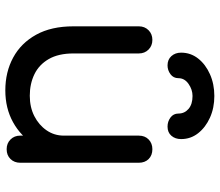

<svg xmlns="http://www.w3.org/2000/svg" viewBox="-72 -749 826 722"><g transform="rotate(90 341.0 -388.0)"><path d="M320 5Q251 5 196.5 -24.5Q142 -54 110.5 -111Q79 -168 79 -251V-497Q79 -519 93.5 -533.5Q108 -548 130 -548Q152 -548 166.5 -533.5Q181 -519 181 -497V-251Q181 -195 202 -158.5Q223 -122 259 -104.5Q295 -87 340 -87Q383 -87 416.5 -104Q450 -121 470 -150Q490 -179 490 -215H553Q553 -153 522.5 -103Q492 -53 439.5 -24Q387 5 320 5ZM541 0Q519 0 504.5 -14.5Q490 -29 490 -51V-497Q490 -520 504.5 -534Q519 -548 541 -548Q564 -548 578 -534Q592 -520 592 -497V-51Q592 -29 578 -14.5Q564 0 541 0ZM226 -605Q204 -605 191 -619.5Q178 -634 178 -656Q178 -692 200 -720Q222 -748 259 -764.5Q296 -781 341 -781Q386 -781 422.5 -764.5Q459 -748 481 -720Q503 -692 503 -656Q503 -634 490.5 -619.5Q478 -605 456 -605Q437 -605 422 -616Q407 -627 407 -646Q407 -669 389.5 -684Q372 -699 341 -699Q317 -699 295.5 -684Q274 -669 274 -646Q274 -627 259 -616Q244 -605 226 -605Z"/></g></svg>

Font: Comfortaa
Style: Bold
Weight: 700
Designer: Johan Aakerlund
Foundry: Johan Aakerlund
Version: Version 3.104; ttfautohint (v1.8.1.43-b0c9)